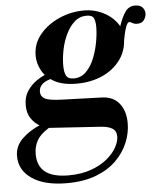

<svg xmlns="http://www.w3.org/2000/svg" viewBox="-114 -512 752 879"><g transform="rotate(-5 262.5 -72.5)"><path d="M158 319Q56 319 -1.5 280Q-59 241 -59 176Q-59 131 -26 98Q7 65 59.5 42.5Q112 20 171 5L202 16Q134 37 95.5 61Q57 85 42 112.5Q27 140 27 174Q27 229 62 256.5Q97 284 169 284Q228 284 272.5 268Q317 252 346.5 227.5Q376 203 391 176Q406 149 406 126Q406 100 387 88.5Q368 77 333 75L103 60Q84 59 60 46.5Q36 34 18.5 9.5Q1 -15 1 -53Q1 -91 18.5 -117.5Q36 -144 60.5 -161Q85 -178 108 -186.5Q131 -195 142 -197L140 -166Q71 -153 71 -108Q71 -88 89.5 -77Q108 -66 169 -64L349 -58Q402 -57 430.5 -22.5Q459 12 459 70Q459 114 441 158Q423 202 386.5 238.5Q350 275 293 297Q236 319 158 319ZM243 -131Q180 -131 141 -152Q102 -173 84 -206.5Q66 -240 66 -275Q66 -330 101 -372Q136 -414 190.5 -438Q245 -462 305 -462Q348 -462 387 -444Q426 -426 451 -394.5Q476 -363 476 -323Q476 -264 444 -220.5Q412 -177 359.5 -154Q307 -131 243 -131ZM231 -156Q264 -156 287.5 -179Q311 -202 325.5 -238Q340 -274 347 -312.5Q354 -351 354 -382Q354 -408 347 -422.5Q340 -437 314 -437Q282 -437 258.5 -416Q235 -395 219 -361.5Q203 -328 195.5 -290.5Q188 -253 188 -220Q188 -187 197 -171.5Q206 -156 231 -156ZM471 -287 457 -374H463Q478 -418 494.5 -441Q511 -464 539 -464Q562 -464 573 -452Q584 -440 584 -423Q584 -410 574.5 -395Q565 -380 542 -380Q532 -380 525.5 -383Q519 -386 514.5 -388.5Q510 -391 506 -391Q498 -391 490 -369Q482 -347 471 -287Z"/></g></svg>

Font: Libre Bodoni
Style: Italic
Weight: 400
Italic angle: -13°
Designer: Pablo Impallari, Rodrigo Fuenzalida
Foundry: Impallari Type
Version: Version 2.005;gftools[0.9.23]